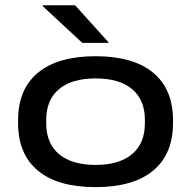

<svg xmlns="http://www.w3.org/2000/svg" viewBox="-20 -714 744 748"><path d="M352 15Q205 15 127.8 -49.2Q50.5 -113.5 50.5 -234V-246.5Q50.5 -366.5 128 -430.8Q205.5 -495 352.5 -495Q499 -495 576.5 -430.8Q654 -366.5 654 -246.5V-234Q654 -113.5 576.5 -49.2Q499 15 352 15ZM352.5 -71.5Q444.5 -71.5 494.5 -113.5Q544.5 -155.5 544.5 -234V-246.5Q544.5 -325 494.8 -366.8Q445 -408.5 352 -408.5Q260 -408.5 210 -366.8Q160 -325 160 -246.5V-234Q160 -155.5 210 -113.5Q260 -71.5 352.5 -71.5ZM272.5 -693.5 402.5 -549.5V-547H300.5L146 -690.5V-693.5Z"/></svg>

Font: Anek Latin Expanded Medium
Style: Regular
Weight: 500
Width: 7
Designer: Yesha Goshar
Foundry: Ek Type
Version: Version 1.003